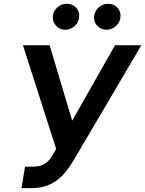

<svg xmlns="http://www.w3.org/2000/svg" viewBox="-20 -961 750 991"><path d="M109.4 -100.9H150.9Q171.2 -100.9 186.6 -105.1Q202.1 -109.4 214.3 -117.7Q226.6 -126.1 236.5 -138.7Q246.4 -151.3 256 -168L269.9 -192.5L98.4 -727.3H236.2L352.6 -338.1L573.5 -727.3H709.5L360.4 -134.2Q340.9 -101.9 320 -75.5Q299 -49 273.3 -30Q247.5 -11 215.7 -0.5Q183.9 9.9 142.8 9.9H90.6ZM253.2 -882.5Q255.3 -895.2 261.9 -905.9Q268.5 -916.5 278.1 -924.5Q287.6 -932.5 299.5 -937Q311.4 -941.4 324.2 -941.4Q355.8 -941.4 374.3 -919.7Q393.1 -897.7 387.8 -866.5Q385.7 -853.7 379.1 -843Q372.5 -832.4 362.9 -824.4Q353.3 -816.4 341.4 -812Q329.5 -807.5 316.8 -807.5Q286.9 -807.5 267.8 -829.9Q248.6 -852.3 253.2 -882.5ZM466.3 -882.5Q468.8 -894.9 475.3 -905.7Q481.9 -916.5 491.5 -924.5Q501.1 -932.5 512.8 -937Q524.5 -941.4 537.3 -941.4Q568.9 -941.4 587.4 -919.7Q606.2 -897.7 600.9 -866.5Q598.7 -853.7 592.2 -843Q585.6 -832.4 576 -824.4Q566.4 -816.4 554.5 -812Q542.6 -807.5 529.8 -807.5Q499.6 -807.5 480.5 -829.9Q461.3 -851.6 466.3 -882.5Z"/></svg>

Font: Inter P Semi Bold
Style: Italic
Weight: 600
Italic angle: 9.39999°
Designer: Rasmus Andersson
Foundry: rsms
Version: Version 3.018;git-588b23468